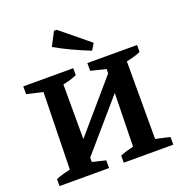

<svg xmlns="http://www.w3.org/2000/svg" viewBox="-158 -1054 1128 1191"><g transform="rotate(-20 406.0 -458.5)"><path d="M202 -21V-144L621 -631V-506ZM32 0V-46Q56 -56 79.5 -62.5Q103 -69 127 -74L138 -582L32 -607V-658H362V-612Q342 -603 318 -596Q294 -589 270 -584L271 -72L359 -51V0ZM456 0V-47Q478 -56 500.5 -62.5Q523 -69 544 -74L555 -582L455 -607V-658H783V-612Q762 -603 738 -596Q714 -589 689 -584V-72L783 -51V0ZM509 -720Q451 -743 394 -769.5Q337 -796 282 -827L329 -917H347L535 -763Z"/></g></svg>

Font: Piazzolla 24pt
Style: Bold
Weight: 700
Designer: Juan Pablo del Peral
Foundry: Huerta Tipografica
Version: Version 2.005